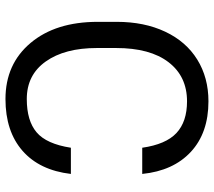

<svg xmlns="http://www.w3.org/2000/svg" viewBox="-60 -702 770 691"><g transform="rotate(90 325.5 -356.0)"><path d="M58.1 0ZM605.5 -225.6Q592.3 -112.8 522.2 -51.5Q452.1 9.8 335.9 9.8Q210 9.8 134 -80.6Q58.1 -170.9 58.1 -322.3V-390.6Q58.1 -489.7 93.5 -564.9Q128.9 -640.1 193.8 -680.4Q258.8 -720.7 344.2 -720.7Q457.5 -720.7 525.9 -657.5Q594.2 -594.2 605.5 -482.4H511.2Q499 -567.4 458.3 -605.5Q417.5 -643.6 344.2 -643.6Q254.4 -643.6 203.4 -577.1Q152.3 -510.7 152.3 -388.2V-319.3Q152.3 -203.6 200.7 -135.3Q249 -66.9 335.9 -66.9Q414.1 -66.9 455.8 -102.3Q497.6 -137.7 511.2 -225.6Z"/></g></svg>

Font: Roboto-o
Style: o-Regular
Weight: 400
Designer: Google
Version: Version 2.134; 2016; ttfautohint (v1.6)